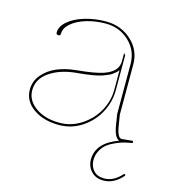

<svg xmlns="http://www.w3.org/2000/svg" viewBox="-108 -610 801 899"><g transform="rotate(15 292.5 -160.5)"><path d="M562 -15.1 563 -4.9 557.6 -3.9Q539.6 -1 522.5 3.4Q505.4 7.8 483.2 17.6Q460.9 27.3 444.6 40Q428.2 52.7 417 74Q405.8 95.2 405.8 120.6Q406.2 149.4 424.3 169.7Q442.4 189.9 475.6 189.9Q522 189.9 559.6 147Q562 144 566.9 146.5Q569.8 149.4 566.9 153.3Q525.9 200.2 475.6 200.2Q437.5 200.2 415.8 176.8Q394 153.3 393.6 120.6Q393.6 38.6 498.5 1Q474.6 -8.3 465.3 -67.9L457.5 -117.2V-360.4Q457 -425.3 410.4 -469Q363.8 -512.7 296.9 -512.7Q247.6 -512.7 203.6 -499.5Q159.7 -486.3 132.8 -463.1Q106 -439.9 106 -413.1Q106 -402.3 95.7 -402.3Q85 -402.3 85 -413.1Q85 -442.4 114.5 -467.8Q144 -493.2 192.4 -507.8Q240.7 -522.5 295.4 -522.5Q368.2 -522.5 419.2 -476.3Q470.2 -430.2 470.2 -360.4V-117.7L478 -69.8Q486.8 -10.3 507.3 -9.8ZM415 -318.8Q409.7 -311 401.6 -304.2Q393.6 -297.4 386 -292.2Q378.4 -287.1 366.5 -282.5Q354.5 -277.8 346.2 -274.7Q337.9 -271.5 323.5 -268.3Q309.1 -265.1 301.8 -263.7Q294.4 -262.2 278.6 -260.3Q262.7 -258.3 257.8 -257.6Q252.9 -256.8 237.5 -255.4Q222.2 -253.9 220.7 -253.9Q144 -246.1 94.2 -211.4Q44.4 -176.8 44.4 -122.1Q44.4 -73.2 90.1 -40.5Q135.7 -7.8 206.5 -7.8Q263.7 -7.8 312.5 -39.8Q361.3 -71.8 388.2 -120.8Q415 -169.9 415 -222.7ZM422.4 -222.7Q422.4 -167 395.3 -115.5Q368.2 -64 317.9 -30.5Q267.6 2.9 206.5 2.9Q131.8 2.9 82.3 -32Q32.7 -66.9 32.7 -122.1Q32.7 -163.1 59.3 -194.8Q85.9 -226.6 127.2 -243.9Q168.5 -261.2 219.7 -266.1Q308.1 -274.4 346.7 -287.6Q399.9 -305.7 411.1 -338.9Q415 -350.6 415 -360.4V-401.4L422.4 -393.1Z"/></g></svg>

Font: ZnikomitNo25
Style: Regular
Weight: 100
Designer: gluk
Foundry: gluk
Version: Version 0.56